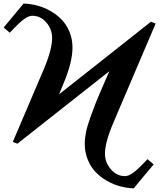

<svg xmlns="http://www.w3.org/2000/svg" viewBox="-20 -755 896 1054"><path d="M834.5 -626 603.5 -84Q556.2 26.4 556.2 88.9Q556.2 136.7 588.6 174.3Q621.1 211.9 666.5 211.9Q687 211.9 714.8 190.7Q742.7 169.4 789.6 118.7L823.7 147.5Q761.2 221.2 714.4 278.8Q677.2 277.8 639.9 267.8Q602.5 257.8 567.4 237.8Q532.2 217.8 505.1 189.7Q478 161.6 461.7 121.3Q445.3 81.1 445.3 34.2Q445.3 3.9 452.6 -31.7Q460 -67.4 478 -116.5Q496.1 -165.5 507.1 -193.6Q518.1 -221.7 545.9 -285.2Q573.7 -348.6 580.6 -364.3Q500.5 -300.8 330.8 -167.5Q161.1 -34.2 75.7 33.7L50.3 23.9L220.2 -374.5Q266.1 -482.9 266.1 -546.4Q266.1 -594.7 234.4 -631.6Q202.6 -668.5 156.7 -668.5Q136.2 -668.5 108.4 -647.2Q80.6 -626 33.7 -575.2L0 -604Q90.8 -713.9 109.4 -735.4Q146 -734.4 183.1 -724.9Q220.2 -715.3 255.4 -695.6Q290.5 -675.8 317.6 -648.2Q344.7 -620.6 361.3 -580.6Q377.9 -540.5 377.9 -493.7Q377.9 -416 331.1 -302.2Q305.7 -240.2 304.2 -237.3Q376.5 -294.4 547.6 -429.4Q718.8 -564.5 808.6 -635.7Z"/></svg>

Font: Flanker
Style: Bold
Weight: 700
Designer: Flanker
Foundry: Flanker
Version: Version 2.021